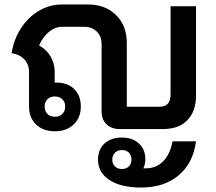

<svg xmlns="http://www.w3.org/2000/svg" viewBox="-20 -578 966 860"><path d="M858 -550V-150Q858 -80 819.5 -40Q781 0 711 0H516Q479 0 457 -21.5Q435 -43 435 -79V-380Q435 -415 413.5 -436.5Q392 -458 357 -458H258Q227 -458 199 -435Q171 -412 155 -374Q188 -357 206.5 -325Q225 -293 225 -256V-207Q228 -208 235 -208Q283 -208 312.5 -179Q342 -150 342 -101Q342 -51 310 -20.5Q278 10 226 10Q173 10 141.5 -20.5Q110 -51 110 -101V-256Q110 -289 89.5 -311.5Q69 -334 32 -340Q42 -402 74 -451.5Q106 -501 154 -529.5Q202 -558 258 -558H373Q452 -558 500 -510.5Q548 -463 548 -385V-100H695Q744 -100 744 -154V-550ZM180 -101Q180 -80 192.5 -67.5Q205 -55 226 -55Q246 -55 259 -67.5Q272 -80 272 -101Q272 -121 259 -133.5Q246 -146 226 -146Q205 -146 192.5 -133.5Q180 -121 180 -101ZM753 55H858Q845 153 780 207.5Q715 262 612 262Q522 262 470.5 228.5Q419 195 419 137Q419 92 448 65Q477 38 526 38Q573 38 602 64.5Q631 91 631 135Q631 158 622 176H633Q680 176 711 144.5Q742 113 753 55ZM569 137Q569 118 557.5 106Q546 94 526 94Q507 94 495 106Q483 118 483 137Q483 156 495 167.5Q507 179 526 179Q545 179 557 167.5Q569 156 569 137Z"/></svg>

Font: Bai Jamjuree SemiBold
Style: Regular
Weight: 600
Version: Version 1.000; ttfautohint (v1.6)